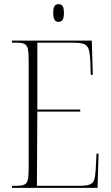

<svg xmlns="http://www.w3.org/2000/svg" viewBox="-20 -911 539 931"><path d="M38 0V-10H62Q86 -10 98.5 -16Q111 -22 115 -40Q119 -58 119 -95V-619Q119 -656 115 -674Q111 -692 98.5 -698Q86 -704 62 -704H38V-714H425L430 -548H420L418 -614Q416 -653 410 -672Q404 -691 387 -697.5Q370 -704 336 -704H161V-380H369V-370H161L159 -10H364Q398 -10 414.5 -16Q431 -22 436.5 -38.5Q442 -55 444 -88L448 -166H458L453 0ZM264 -805Q251 -805 244.5 -815Q238 -825 238 -848Q238 -872 244.5 -881.5Q251 -891 264 -891Q277 -891 283.5 -881.5Q290 -872 290 -848Q290 -825 283.5 -815Q277 -805 264 -805Z"/></svg>

Font: Noto Serif Display Condensed ExtraLight
Style: Regular
Weight: 200
Width: 3
Designer: Monotype Design Team
Foundry: Monotype Imaging Inc.
Version: Version 2.009